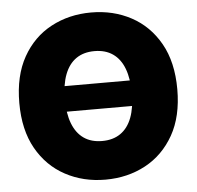

<svg xmlns="http://www.w3.org/2000/svg" viewBox="-53 -792 877 856"><g transform="rotate(-5 385.5 -364.0)"><path d="M619.6 -420.9V-306.6H173.3V-420.9ZM385.3 10.3Q286.1 10.3 205.8 -33Q125.5 -76.2 78.6 -159.4Q31.7 -242.7 31.7 -363.3Q31.7 -484.9 78.6 -568.4Q125.5 -651.9 205.8 -694.8Q286.1 -737.8 385.3 -737.8Q484.4 -737.8 564.5 -694.8Q644.5 -651.9 691.7 -568.4Q738.8 -484.9 738.8 -363.3Q738.8 -242.2 691.7 -158.9Q644.5 -75.7 564.5 -32.7Q484.4 10.3 385.3 10.3ZM385.3 -162.6Q434.1 -162.6 467.5 -185.8Q501 -209 518.1 -253.9Q535.2 -298.8 535.2 -363.3Q535.2 -428.2 518.1 -473.4Q501 -518.6 467.5 -541.7Q434.1 -564.9 385.3 -564.9Q336.4 -564.9 303.2 -541.7Q270 -518.6 252.7 -473.4Q235.4 -428.2 235.4 -363.3Q235.4 -298.8 252.7 -253.9Q270 -209 303.2 -185.8Q336.4 -162.6 385.3 -162.6Z"/></g></svg>

Font: Inter 17pt Black
Style: Regular
Weight: 900
Version: Version 4.001;git-66647c0bb